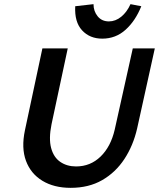

<svg xmlns="http://www.w3.org/2000/svg" viewBox="-20 -891 765 924"><path d="M320 13Q240 13 184 -21Q128 -55 105 -117Q82 -179 100 -264L184 -658H306L228 -293Q214 -224 226 -179Q238 -134 270 -112Q302 -90 346 -90Q415 -90 464 -137.5Q513 -185 532 -267L619 -658H725L640 -273Q621 -190 578.5 -125.5Q536 -61 471.5 -24Q407 13 320 13ZM472 -705Q412 -705 375 -745Q338 -785 342 -861L430 -871Q430 -837 450 -812.5Q470 -788 504 -788Q536 -788 563.5 -810.5Q591 -833 608 -871L660 -861Q632 -791 584.5 -748Q537 -705 472 -705Z"/></svg>

Font: Ysabeau Office
Style: Bold Italic
Weight: 700
Italic angle: -12°
Designer: Christian Thalmann (Catharsis Fonts)
Version: Version 2.001;gftools[0.9.30]; featfreeze: tnum,lnum,ss02